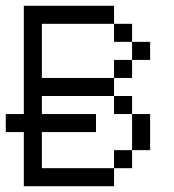

<svg xmlns="http://www.w3.org/2000/svg" viewBox="-20 -645 602 665"><path d="M62.5 -625V-250H0V-187.5H62.5V0H375V-62.5H125V-187.5H312.5V-250H125V-312.5H375V-375H125V-562.5H375V-625ZM375 -62.5H437.5V-125H375ZM375 -250H437.5V-312.5H375ZM375 -375H437.5V-437.5H375ZM375 -500H437.5V-562.5H375ZM437.5 -125H500V-250H437.5ZM437.5 -437.5H500V-500H437.5Z"/></svg>

Font: ChillMoonMono
Style: Regular
Weight: 400
Designer: Warren2060
Foundry: ChillType
Version: Version 1.000;Glyphs 3.1.1 (3135)